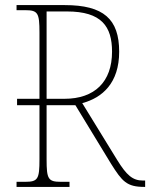

<svg xmlns="http://www.w3.org/2000/svg" viewBox="-20 -734 590 754"><path d="M45 0H253V-20H219C169 -20 163 -31 163 -108V-321H276L416 -91C460 -21 478 0 547 0H550V-25H541C501 -25 477 -46 440 -106L303 -329C382 -350 448 -408 448 -531C448 -659 387 -714 234 -714H45V-694H79C129 -694 135 -683 135 -606V-346H47V-321H135V-108C135 -31 129 -20 79 -20H45ZM233 -346H163V-689H243C379 -689 420 -630 420 -531C420 -413 352 -346 233 -346Z"/></svg>

Font: Noto Serif SemiCondensed Thin
Style: Regular
Weight: 100
Width: 4
Designer: Monotype Design Team
Foundry: Monotype Imaging Inc.
Version: Version 2.015